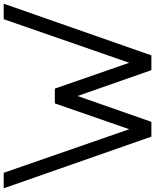

<svg xmlns="http://www.w3.org/2000/svg" viewBox="80 -920 840 1040"><g transform="rotate(-90 500.0 -400.0)"><path d="M1000 -800 720 0H640L500 -400L360 0H280L0 -800H84L320 -120L460 -523H540L680 -120L916 -800Z"/></g></svg>

Font: Gauge
Style: Regular
Weight: 400
Designer: Daniel Pimley
Foundry: Daniel Pimley
Version: Version 2.0